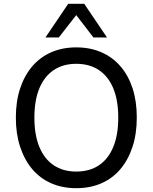

<svg xmlns="http://www.w3.org/2000/svg" viewBox="-20 -976 799 1005"><path d="M379 9Q307 9 248.5 -16.5Q190 -42 149 -90.5Q108 -139 85.5 -207Q63 -275 63 -360Q63 -446 85.5 -513.5Q108 -581 149 -629Q190 -677 248.5 -702.5Q307 -728 379 -728Q452 -728 510.5 -702.5Q569 -677 610.5 -629Q652 -581 674 -513.5Q696 -446 696 -361Q696 -275 673.5 -207Q651 -139 610 -90.5Q569 -42 510.5 -16.5Q452 9 379 9ZM379 -78Q449 -78 498 -111Q547 -144 573 -207Q599 -270 599 -360Q599 -451 573 -513.5Q547 -576 498 -609Q449 -642 379 -642Q310 -642 261 -609Q212 -576 186 -513.5Q160 -451 160 -360Q160 -270 186 -207Q212 -144 261 -111Q310 -78 379 -78ZM218 -780 337 -956H421L540 -780H469L379 -897L288 -780Z"/></svg>

Font: Nunitoga
Style: Medium
Weight: 500
Designer: Vernon Adams
Foundry: Vernon Adams
Version: Version 1.0